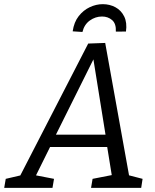

<svg xmlns="http://www.w3.org/2000/svg" viewBox="-56 -907 750 927"><path d="M569.9 -44.5 551.5 -64.5 632.4 -43.5 625.7 0H383.6L391 -43.5L491.5 -63.2L485.5 -49.5L459.5 -210.3L467.9 -197.3H176.4L191.8 -209.6L112.6 -49.8L109.6 -61.9L204.8 -43.5L197.4 0H-35.7L-28.3 -43.5L59 -63.9L34.9 -46.1L369.9 -696.7L451.9 -699.7ZM207.2 -243.1 202.2 -256.9H463.5L455.9 -241.5L390.3 -649.5L409.4 -649.2ZM440.1 -886.9Q473.8 -886.9 501.5 -871.9Q529.2 -856.9 543.7 -827.3Q558.2 -797.8 552.2 -754.7L503.3 -754.4Q505.3 -792.7 485.3 -810Q465.4 -827.3 436.7 -827.3Q404.7 -827.3 377.7 -808Q350.7 -788.7 342.1 -752.7L294.9 -755.7Q301.2 -800.1 323.9 -829Q346.6 -857.9 377.5 -872.4Q408.4 -886.9 440.1 -886.9Z"/></svg>

Font: Bitter Thin
Style: Italic
Weight: 100
Italic angle: -9°
Designer: Sol Matas, and Bitter project Authors
Foundry: Sol Matas
Version: Version 2.002